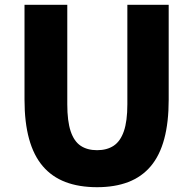

<svg xmlns="http://www.w3.org/2000/svg" viewBox="-20 -765 803 799"><path d="M384 14Q309 14 252.5 -7.5Q196 -29 158 -73.5Q120 -118 101 -187Q82 -256 82 -350V-745H260V-331Q260 -261 274 -219Q288 -177 315.5 -158.5Q343 -140 384 -140Q425 -140 453 -158.5Q481 -177 495.5 -219Q510 -261 510 -331V-745H682V-350Q682 -256 663.5 -187Q645 -118 607.5 -73.5Q570 -29 514 -7.5Q458 14 384 14Z"/></svg>

Font: Noto Sans TC Thin Black
Style: Regular
Weight: 900
Version: Version 2.004-H2;hotconv 1.0.118;makeotfexe 2.5.65603